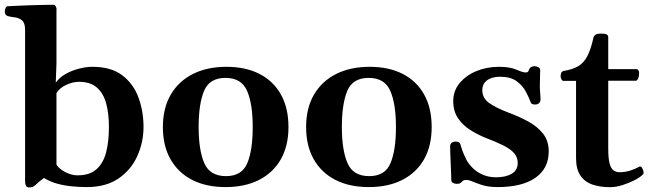

<svg xmlns="http://www.w3.org/2000/svg" viewBox="-33 -778 2755 813"><path d="M90.3 15.6Q80.1 15.6 76.7 8.1Q73.2 0.5 73.2 -10.3V-650.9Q73.2 -681.2 60.1 -691.9Q46.9 -702.6 29.3 -704.6Q11.7 -706.5 -1 -710Q-5.9 -712.4 -9.3 -716.3Q-12.7 -720.2 -12.7 -729.5Q-12.7 -735.4 -9.8 -743.2Q-6.8 -751 -1 -751.5Q16.6 -752.4 43.2 -753.7Q69.8 -754.9 99.1 -755.9Q128.4 -756.8 153.6 -757.3Q178.7 -757.8 193.4 -757.8Q199.7 -757.8 203.6 -750Q207.5 -742.2 206.1 -735.8V-508.8L203.1 -427.7Q218.8 -450.2 244.9 -464.8Q271 -479.5 301.3 -487.3Q331.5 -495.1 358.4 -495.1Q437.5 -495.1 484.9 -459Q532.2 -422.9 553.5 -364.7Q574.7 -306.6 574.7 -240.7Q574.7 -175.3 548.3 -116.9Q522 -58.6 468.8 -22.2Q415.5 14.2 334 14.2Q305.7 14.2 273.2 11.2Q240.7 8.3 209.5 -0.2Q178.2 -8.8 153.3 -24.4Q133.8 -10.3 124.5 -1.2Q115.2 7.8 108.6 11.7Q102.1 15.6 90.3 15.6ZM295.9 -35.6Q346.7 -35.6 375.5 -61.3Q404.3 -86.9 416.3 -132.8Q428.2 -178.7 428.2 -240.7Q428.2 -297.4 416.5 -340.3Q404.8 -383.3 377 -407.5Q349.1 -431.6 300.8 -431.6Q276.4 -431.6 248 -418.9Q219.7 -406.2 206.1 -383.8V-81.1Q211.9 -70.8 225.8 -60.3Q239.7 -49.8 258.3 -42.7Q276.9 -35.6 295.9 -35.6Z M656.7 -240.2Q656.7 -320.3 690.2 -377.4Q723.6 -434.6 783.9 -464.8Q844.2 -495.1 925.8 -495.1Q1007.3 -495.1 1066.2 -464.8Q1125 -434.6 1156.7 -377.4Q1188.5 -320.3 1188.5 -240.2Q1188.5 -160.2 1156 -103.3Q1123.5 -46.4 1063.7 -16.1Q1003.9 14.2 922.4 14.2Q840.3 14.2 781 -16.1Q721.7 -46.4 689.2 -103.3Q656.7 -160.2 656.7 -240.2ZM808.1 -240.2Q808.1 -142.1 832 -87.2Q856 -32.2 923.8 -32.2Q991.2 -32.2 1014.2 -87.2Q1037.1 -142.1 1037.1 -240.2Q1037.1 -338.4 1013.2 -393.3Q989.3 -448.2 921.9 -448.2Q854 -448.2 831.1 -393.1Q808.1 -337.9 808.1 -240.2Z M1263.2 -240.2Q1263.2 -320.3 1296.6 -377.4Q1330.1 -434.6 1390.4 -464.8Q1450.7 -495.1 1532.2 -495.1Q1613.8 -495.1 1672.6 -464.8Q1731.4 -434.6 1763.2 -377.4Q1794.9 -320.3 1794.9 -240.2Q1794.9 -160.2 1762.5 -103.3Q1730 -46.4 1670.2 -16.1Q1610.4 14.2 1528.8 14.2Q1446.8 14.2 1387.5 -16.1Q1328.1 -46.4 1295.7 -103.3Q1263.2 -160.2 1263.2 -240.2ZM1414.6 -240.2Q1414.6 -142.1 1438.5 -87.2Q1462.4 -32.2 1530.3 -32.2Q1597.7 -32.2 1620.6 -87.2Q1643.6 -142.1 1643.6 -240.2Q1643.6 -338.4 1619.6 -393.3Q1595.7 -448.2 1528.3 -448.2Q1460.4 -448.2 1437.5 -393.1Q1414.6 -337.9 1414.6 -240.2Z M2073.7 14.2Q2033.2 14.2 2004.2 4.2Q1975.1 -5.9 1961.9 -11.7Q1950.2 -16.1 1942.4 -16.1Q1931.2 -16.1 1926.8 -12Q1922.4 -7.8 1917.7 -3.7Q1913.1 0.5 1901.4 0.5Q1892.1 0.5 1885 -3.7Q1877.9 -7.8 1877.9 -14.6Q1877.9 -23.4 1877.2 -42.7Q1876.5 -62 1875.5 -84.7Q1874.5 -107.4 1873.8 -127.4Q1873 -147.5 1873 -157.7Q1873 -168.9 1880.1 -173.8Q1887.2 -178.7 1895.5 -178.7Q1913.1 -178.7 1916 -168Q1918.9 -157.2 1924.1 -142.3Q1929.2 -127.4 1942.9 -99.6Q1951.7 -83.5 1968.5 -66.7Q1985.4 -49.8 2010.5 -38.6Q2035.6 -27.3 2067.9 -27.3Q2108.9 -27.3 2134 -42.5Q2159.2 -57.6 2159.2 -87.4Q2159.2 -111.8 2144.3 -129.2Q2129.4 -146.5 2098.4 -162.1Q2067.4 -177.7 2019.5 -195.8Q1987.8 -209 1957.3 -228.3Q1926.8 -247.6 1906.5 -277.3Q1886.2 -307.1 1886.2 -350.1Q1886.2 -393.1 1913.1 -425.8Q1939.9 -458.5 1983.9 -476.8Q2027.8 -495.1 2079.6 -495.1Q2126 -495.1 2153.3 -483.2Q2180.7 -471.2 2191.9 -471.2Q2202.6 -471.2 2204.3 -476.6Q2206.1 -481.9 2209 -487.3Q2211.9 -492.7 2218 -495.1Q2224.1 -497.6 2230.5 -497.6Q2239.7 -497.6 2247.1 -493.2Q2254.4 -488.8 2254.4 -480.5Q2254.4 -476.1 2253.7 -456.8Q2252.9 -437.5 2252.9 -415Q2252.9 -397.9 2254.4 -383.5Q2255.9 -369.1 2255.9 -359.4Q2255.9 -346.2 2249 -340.8Q2242.2 -335.4 2233.4 -335.4Q2217.3 -335.4 2214.4 -344.2Q2207 -364.7 2193.6 -390.1Q2180.2 -415.5 2154.5 -434.3Q2128.9 -453.1 2084.5 -453.1Q2065.4 -453.1 2048.1 -447.5Q2030.8 -441.9 2020 -429.2Q2009.3 -416.5 2009.3 -396Q2009.3 -362.3 2038.6 -341.6Q2067.9 -320.8 2121.1 -300.8Q2164.6 -284.7 2203.4 -263.7Q2242.2 -242.7 2266.4 -212.2Q2290.5 -181.6 2290.5 -136.7Q2290.5 -64.9 2234.4 -25.4Q2178.2 14.2 2073.7 14.2Z M2550.8 14.6Q2508.8 14.6 2476.1 3.7Q2443.4 -7.3 2424.8 -34.4Q2406.2 -61.5 2406.2 -108.9V-435.5H2352.5Q2347.2 -436 2344 -442.9Q2340.8 -449.7 2340.8 -455.6Q2340.8 -474.6 2353.5 -477.5Q2392.1 -483.9 2415.8 -498Q2439.5 -512.2 2454.3 -541Q2469.2 -569.8 2480 -619.1Q2481.9 -627 2489 -631.3Q2496.1 -635.7 2512.7 -635.7Q2530.3 -635.7 2536.4 -631.8Q2542.5 -627.9 2542.5 -620.6V-485.4H2661.6Q2667.5 -484.9 2670.4 -479.7Q2673.3 -474.6 2673.3 -468.8Q2673.3 -454.6 2668.9 -445.3Q2664.6 -436 2659.2 -436H2542.5V-149.9Q2542.5 -108.4 2548.1 -86.7Q2553.7 -64.9 2564.5 -56.9Q2575.2 -48.8 2590.8 -48.8Q2612.8 -48.8 2634 -55.2Q2655.3 -61.5 2673.3 -71.8Q2679.7 -75.7 2684.8 -68.4Q2689.9 -61 2691.7 -51.8Q2693.4 -42.5 2689.9 -40Q2678.7 -27.8 2654.5 -15.4Q2630.4 -2.9 2602.5 5.9Q2574.7 14.6 2550.8 14.6Z"/></svg>

Font: Gelasio SemiBold
Style: Regular
Weight: 600
Designer: Eben Sorkin
Foundry: Eben Sorkin
Version: Version 1.008